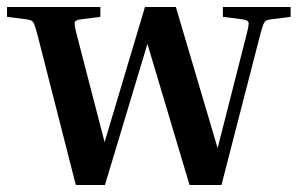

<svg xmlns="http://www.w3.org/2000/svg" viewBox="-25 -527 848 547"><path d="M715 -423 606 0H515L395 -402L274 0H191L83 -423Q77 -446 73.5 -455.5Q70 -465 65 -468Q60 -471 50 -472L-5 -479V-507H261V-479L206 -472Q190 -470 188 -463.5Q186 -457 195 -423L273 -122L388 -507H476L595 -105L676 -423Q685 -457 683 -463.5Q681 -470 665 -472L610 -479V-507H803V-479L748 -472Q738 -471 733 -468Q728 -465 724.5 -455.5Q721 -446 715 -423Z"/></svg>

Font: Inria Serif
Style: Bold
Weight: 700
Designer: Black Foundry Team
Foundry: Black Foundry
Version: Version 1.000; ttfautohint (v1.8.3)